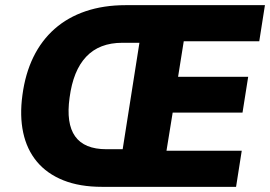

<svg xmlns="http://www.w3.org/2000/svg" viewBox="-20 -725 1048 745"><path d="M376 0Q289 0 225.5 -25.5Q162 -51 123 -98Q84 -145 70 -210.5Q56 -276 67 -356Q78 -439 109.5 -503.5Q141 -568 192 -613Q243 -658 312.5 -681.5Q382 -705 468 -705H1008L986 -565H693L671 -427H943L921 -288H650L626 -140H918L896 0ZM393 -146H456L521 -559H455Q410 -559 375 -545.5Q340 -532 314.5 -505Q289 -478 273 -438.5Q257 -399 250 -346Q236 -246 271.5 -196Q307 -146 393 -146Z"/></svg>

Font: Nunito Sans 10pt SemiCondensed Black
Style: Italic
Weight: 900
Width: 4
Italic angle: -9°
Designer: Vernon Adams
Foundry: Vernon Adams
Version: Version 3.101;gftools[0.9.27]